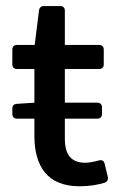

<svg xmlns="http://www.w3.org/2000/svg" viewBox="-20 -616 393 646"><path d="M312.5 -76.2C297.9 -72.3 281.2 -68.4 266.6 -68.4C210 -68.4 198.2 -108.4 198.2 -148.4V-216.8H307.6C317.4 -216.8 323.2 -222.7 323.2 -232.4V-254.9C323.2 -264.6 317.4 -270.5 307.6 -270.5H198.2V-383.8H313.5C323.2 -383.8 329.1 -389.6 329.1 -399.4V-449.2C329.1 -459 323.2 -464.8 313.5 -464.8H198.2V-580.1C198.2 -589.8 192.4 -595.7 182.6 -595.7H127.9C118.2 -595.7 112.3 -589.8 111.3 -581.1L96.7 -464.8H37.1C27.3 -464.8 21.5 -459 21.5 -449.2V-399.4C21.5 -389.6 27.3 -383.8 37.1 -383.8H95.7V-270.5L36.1 -266.6C26.4 -265.6 21.5 -260.7 21.5 -251V-232.4C21.5 -222.7 27.3 -216.8 37.1 -216.8H95.7V-159.2C95.7 -57.6 138.7 10.7 247.1 10.7C281.2 10.7 308.6 5.9 331.1 -1C340.8 -3.9 344.7 -11.7 342.8 -20.5L332 -65.4C330.1 -75.2 322.3 -79.1 312.5 -76.2Z"/></svg>

Font: Ed Sans Neue Medium
Style: Regular
Weight: 500
Designer: Stephen Hutchings
Version: Version 1.004;PS 001.004;hotconv 1.0.88;makeotf.lib2.5.64775